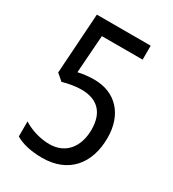

<svg xmlns="http://www.w3.org/2000/svg" viewBox="-177 -811 825 918"><g transform="rotate(30 236.0 -352.0)"><path d="M230 -439C199 -439 168 -435 142 -429L157 -637H382V-714H85L63 -382L99 -351C130 -360 168 -367 201 -367C290 -367 338 -318 338 -225C338 -131 288 -64 197 -64C148 -64 94 -80 53 -106V-23C90 -1 140 10 200 10C344 10 424 -85 424 -229C424 -356 350 -439 230 -439Z"/></g></svg>

Font: Noto Sans Georgian Condensed
Style: Regular
Weight: 400
Width: 3
Designer: Monotype Design Team, Akaki Razmadze
Foundry: Google LLC
Version: Version 2.005